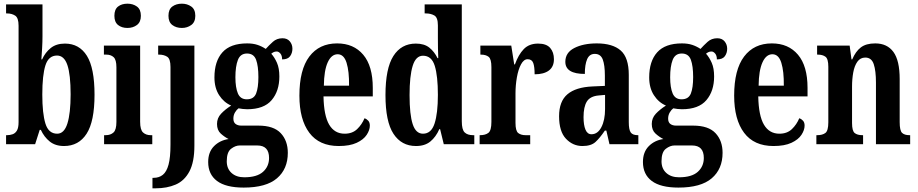

<svg xmlns="http://www.w3.org/2000/svg" viewBox="-20 -784 4990 1044"><path d="M328 10Q281 10 250.5 -14.5Q220 -39 202 -78H196L171 0H13V-49H19Q34 -49 48.5 -54Q63 -59 72 -74Q81 -89 81 -120V-644Q81 -687 62.5 -699Q44 -711 18 -711H13V-760H211V-585Q211 -558 209 -521Q207 -484 205 -461H209Q226 -499 256 -523Q286 -547 333 -547Q411 -547 452.5 -480.5Q494 -414 494 -269Q494 -124 451 -57Q408 10 328 10ZM291 -57Q329 -57 346.5 -112.5Q364 -168 364 -271Q364 -378 346.5 -430Q329 -482 290 -482Q244 -482 227 -428.5Q210 -375 210 -270Q210 -167 227 -112Q244 -57 291 -57Z M673 -632Q642 -632 622 -648Q602 -664 602 -698Q602 -733 622 -748.5Q642 -764 673 -764Q703 -764 724.5 -748.5Q746 -733 746 -698Q746 -664 724.5 -648Q703 -632 673 -632ZM546 0V-49H555Q581 -49 597 -63.5Q613 -78 613 -121V-418Q613 -459 598 -473Q583 -487 558 -487H545V-536H742V-122Q742 -78 758 -63.5Q774 -49 799 -49H808V0Z M969 -632Q938 -632 917 -648Q896 -664 896 -698Q896 -733 917 -748.5Q938 -764 969 -764Q998 -764 1020 -748.5Q1042 -733 1042 -698Q1042 -664 1020 -648Q998 -632 969 -632ZM809 240V183H815Q845 183 865.5 166.5Q886 150 896.5 111Q907 72 907 3V-420Q907 -464 889 -475.5Q871 -487 845 -487H840V-536H1037V8Q1037 97 1010 148Q983 199 935.5 219.5Q888 240 826 240Z M1305 236Q1208 236 1160 200Q1112 164 1112 97Q1112 43 1143.5 11Q1175 -21 1223 -28Q1201 -39 1180.5 -57.5Q1160 -76 1160 -110Q1160 -142 1182 -165.5Q1204 -189 1237 -210Q1197 -227 1171.5 -266.5Q1146 -306 1146 -363Q1146 -451 1189.5 -499.5Q1233 -548 1324 -548Q1356 -548 1380 -540Q1404 -532 1425 -518Q1442 -537 1463.5 -556.5Q1485 -576 1516 -576Q1542 -576 1556 -559Q1570 -542 1570 -519Q1570 -496 1557.5 -478.5Q1545 -461 1514 -461Q1514 -482 1504.5 -493Q1495 -504 1485 -504Q1475 -504 1468 -500.5Q1461 -497 1455 -492Q1473 -472 1486 -442.5Q1499 -413 1499 -368Q1499 -289 1457 -239.5Q1415 -190 1324 -190Q1315 -190 1300 -191.5Q1285 -193 1277 -195Q1267 -188 1258 -173Q1249 -158 1249 -139Q1249 -119 1261 -110Q1273 -101 1292 -101H1385Q1468 -101 1506.5 -60Q1545 -19 1545 47Q1545 135 1486 185.5Q1427 236 1305 236ZM1322 -244Q1360 -244 1372.5 -275.5Q1385 -307 1385 -365Q1385 -425 1372.5 -459Q1360 -493 1323 -493Q1287 -493 1273.5 -458Q1260 -423 1260 -364Q1260 -308 1273.5 -276Q1287 -244 1322 -244ZM1308 180Q1377 180 1410 150.5Q1443 121 1443 75Q1443 7 1379 7H1283Q1260 7 1236.5 25Q1213 43 1213 93Q1213 133 1239 156.5Q1265 180 1308 180Z M1822 10Q1716 10 1662 -62Q1608 -134 1608 -264Q1608 -405 1662 -476.5Q1716 -548 1813 -548Q1903 -548 1955 -486.5Q2007 -425 2007 -306V-260H1739Q1741 -155 1770 -106Q1799 -57 1854 -57Q1896 -57 1922 -82Q1948 -107 1962 -141Q1974 -137 1982.5 -127.5Q1991 -118 1991 -101Q1991 -77 1974 -51Q1957 -25 1919.5 -7.5Q1882 10 1822 10ZM1878 -318Q1879 -396 1864.5 -442.5Q1850 -489 1816 -489Q1782 -489 1762 -445Q1742 -401 1741 -318Z M2242 10Q2163 10 2119.5 -56.5Q2076 -123 2076 -267Q2076 -412 2119 -479.5Q2162 -547 2241 -547Q2287 -547 2314.5 -525Q2342 -503 2359 -468H2363Q2362 -491 2361.5 -520Q2361 -549 2361 -577V-646Q2361 -689 2341.5 -700Q2322 -711 2296 -711H2289V-760H2491V-125Q2491 -79 2506.5 -64Q2522 -49 2552 -49H2559V0H2393L2373 -82H2369Q2350 -39 2320 -14.5Q2290 10 2242 10ZM2280 -57Q2325 -57 2343 -112.5Q2361 -168 2361 -268Q2361 -371 2344 -426Q2327 -481 2280 -481Q2241 -481 2224 -426Q2207 -371 2207 -267Q2207 -161 2224 -109Q2241 -57 2280 -57Z M2588 0V-49H2591Q2619 -49 2635.5 -61.5Q2652 -74 2652 -121V-419Q2652 -463 2637 -475Q2622 -487 2595 -487H2592V-536H2760L2776 -434H2780Q2799 -487 2828 -517Q2857 -547 2906 -547Q2951 -547 2971.5 -523.5Q2992 -500 2992 -462Q2992 -421 2964.5 -400.5Q2937 -380 2887 -380Q2887 -421 2879.5 -441.5Q2872 -462 2849 -462Q2828 -462 2813 -434Q2798 -406 2790.5 -363Q2783 -320 2783 -276V-116Q2783 -72 2798 -60.5Q2813 -49 2837 -49H2863V0Z M3147 10Q3095 10 3057.5 -29.5Q3020 -69 3020 -152Q3020 -233 3065.5 -271.5Q3111 -310 3202 -314L3269 -317V-373Q3269 -430 3257.5 -460.5Q3246 -491 3214 -491Q3185 -491 3172.5 -462Q3160 -433 3160 -382Q3054 -382 3054 -448Q3054 -498 3103 -523Q3152 -548 3225 -548Q3311 -548 3355 -509.5Q3399 -471 3399 -377V-120Q3399 -79 3409.5 -64Q3420 -49 3448 -49H3451V0H3294L3277 -74H3269Q3242 -34 3218 -12Q3194 10 3147 10ZM3196 -54Q3230 -54 3250 -92.5Q3270 -131 3270 -191V-268L3236 -265Q3189 -261 3171 -232Q3153 -203 3153 -147Q3153 -104 3163.5 -79Q3174 -54 3196 -54Z M3669 236Q3572 236 3524 200Q3476 164 3476 97Q3476 43 3507.5 11Q3539 -21 3587 -28Q3565 -39 3544.5 -57.5Q3524 -76 3524 -110Q3524 -142 3546 -165.5Q3568 -189 3601 -210Q3561 -227 3535.5 -266.5Q3510 -306 3510 -363Q3510 -451 3553.5 -499.5Q3597 -548 3688 -548Q3720 -548 3744 -540Q3768 -532 3789 -518Q3806 -537 3827.5 -556.5Q3849 -576 3880 -576Q3906 -576 3920 -559Q3934 -542 3934 -519Q3934 -496 3921.5 -478.5Q3909 -461 3878 -461Q3878 -482 3868.5 -493Q3859 -504 3849 -504Q3839 -504 3832 -500.5Q3825 -497 3819 -492Q3837 -472 3850 -442.5Q3863 -413 3863 -368Q3863 -289 3821 -239.5Q3779 -190 3688 -190Q3679 -190 3664 -191.5Q3649 -193 3641 -195Q3631 -188 3622 -173Q3613 -158 3613 -139Q3613 -119 3625 -110Q3637 -101 3656 -101H3749Q3832 -101 3870.5 -60Q3909 -19 3909 47Q3909 135 3850 185.5Q3791 236 3669 236ZM3686 -244Q3724 -244 3736.5 -275.5Q3749 -307 3749 -365Q3749 -425 3736.5 -459Q3724 -493 3687 -493Q3651 -493 3637.5 -458Q3624 -423 3624 -364Q3624 -308 3637.5 -276Q3651 -244 3686 -244ZM3672 180Q3741 180 3774 150.5Q3807 121 3807 75Q3807 7 3743 7H3647Q3624 7 3600.5 25Q3577 43 3577 93Q3577 133 3603 156.5Q3629 180 3672 180Z M4186 10Q4080 10 4026 -62Q3972 -134 3972 -264Q3972 -405 4026 -476.5Q4080 -548 4177 -548Q4267 -548 4319 -486.5Q4371 -425 4371 -306V-260H4103Q4105 -155 4134 -106Q4163 -57 4218 -57Q4260 -57 4286 -82Q4312 -107 4326 -141Q4338 -137 4346.5 -127.5Q4355 -118 4355 -101Q4355 -77 4338 -51Q4321 -25 4283.5 -7.5Q4246 10 4186 10ZM4242 -318Q4243 -396 4228.5 -442.5Q4214 -489 4180 -489Q4146 -489 4126 -445Q4106 -401 4105 -318Z M4419 0V-49H4424Q4452 -49 4468 -61Q4484 -73 4484 -119V-421Q4484 -464 4468.5 -475.5Q4453 -487 4427 -487H4423V-536H4600L4610 -461H4614Q4632 -504 4660.5 -526Q4689 -548 4739 -548Q4804 -548 4838 -501.5Q4872 -455 4872 -354V-120Q4872 -74 4885 -61.5Q4898 -49 4925 -49H4929V0H4743V-335Q4743 -399 4731 -435Q4719 -471 4685 -471Q4658 -471 4642 -448.5Q4626 -426 4619.5 -390Q4613 -354 4613 -313V-115Q4613 -72 4627.5 -60.5Q4642 -49 4669 -49H4673V0Z"/></svg>

Font: Noto Serif Tamil ExtraCondensed
Style: Bold
Weight: 700
Width: 2
Designer: Indian Type Foundry, Tom Grace, and the Monotype Design Team
Foundry: Monotype Imaging Inc.
Version: Version 2.004; ttfautohint (v1.8.4.7-5d5b)